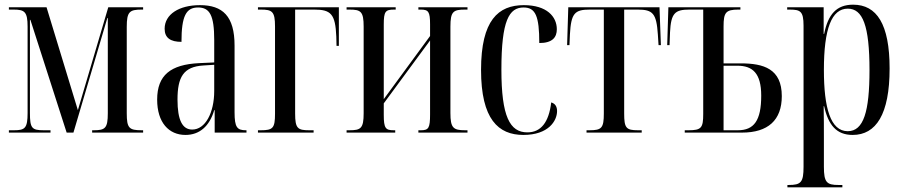

<svg xmlns="http://www.w3.org/2000/svg" viewBox="-20 -567 3866 821"><path d="M18 0H196V-10H167C116 -10 108 -19 108 -84V-482H110L265 0H294L439 -490H441V-83C441 -19 430 -10 381 -10H374V0H592V-10H586C532 -10 522 -19 522 -83V-452C522 -517 534 -526 586 -526H592V-536H443L313 -96L179 -536H18V-526H38C85 -526 98 -517 98 -453V-84C98 -19 87 -10 40 -10H18Z M773 10C833 10 876 -27 896 -96H898V0H1034V-10H1032C994 -10 983 -22 983 -87V-372C983 -498 932 -545 835 -545C746 -545 684 -506 684 -444C684 -405 709 -388 756 -388C756 -499 776 -535 827 -535C877 -535 896 -501 896 -396V-300L831 -297C710 -291 652 -246 652 -141C652 -43 702 10 773 10ZM802 -13C760 -13 739 -53 739 -141C739 -237 764 -282 850 -287L896 -290V-178C896 -85 858 -13 802 -13Z M1083 0H1321V-10H1302C1253 -10 1242 -18 1242 -81V-526H1324C1395 -526 1414 -507 1418 -411L1419 -371H1429V-536H1083V-526H1095C1144 -526 1156 -518 1156 -454V-81C1156 -19 1147 -10 1095 -10H1083Z M1462 0H1670V-10H1664C1629 -10 1621 -18 1621 -76V-125L1819 -394V-78C1819 -20 1813 -10 1780 -10H1769V0H1979V-10H1969C1918 -10 1906 -20 1906 -84V-453C1906 -518 1918 -526 1969 -526H1979V-536H1769V-526H1779C1812 -526 1819 -517 1819 -463V-413L1621 -143V-462C1621 -518 1628 -526 1665 -526H1672V-536H1462V-526H1474C1523 -526 1535 -518 1535 -453V-83C1535 -18 1523 -10 1474 -10H1462Z M2218 10C2325 10 2362 -50 2362 -92C2362 -110 2355 -124 2337 -129C2327 -44 2293 -1 2235 -1C2160 -1 2124 -69 2124 -269C2124 -480 2157 -535 2219 -535C2270 -535 2286 -498 2286 -383C2343 -383 2361 -408 2361 -442C2361 -496 2318 -545 2220 -545C2111 -545 2037 -481 2037 -268C2037 -57 2111 10 2218 10Z M2488 0H2724V-10H2708C2657 -10 2649 -20 2649 -82V-526H2707C2772 -526 2787 -509 2793 -420L2796 -374H2806L2800 -536H2410L2405 -374H2415L2417 -420C2422 -510 2437 -526 2502 -526H2562V-82C2562 -20 2553 -10 2501 -10H2488Z M2908 0H3153C3264 0 3323 -53 3323 -156C3323 -273 3245 -296 3148 -296H3074V-454C3074 -513 3083 -526 3137 -526H3146V-536H2838L2833 -374H2843L2845 -428C2849 -511 2866 -526 2928 -526H2987V-80C2987 -20 2979 -10 2924 -10H2908ZM3135 -10H3074V-286H3133C3198 -286 3235 -254 3235 -158C3235 -51 3204 -10 3135 -10Z M3347 234H3582V224H3566C3515 224 3503 213 3503 146V27C3503 -21 3503 -65 3502 -113H3504C3522 -32 3557 10 3626 10C3726 10 3784 -78 3784 -274C3784 -464 3729 -547 3628 -547C3557 -547 3521 -506 3504 -422H3502V-536H3346V-526H3355C3402 -526 3416 -520 3416 -457V146C3416 213 3405 224 3352 224H3347ZM3605 -6C3531 -6 3503 -106 3503 -268C3503 -444 3536 -530 3605 -530C3669 -530 3698 -458 3698 -267C3698 -90 3673 -6 3605 -6Z"/></svg>

Font: Noto Serif Display ExtraCondensed
Style: Regular
Weight: 400
Width: 2
Designer: Monotype Design Team
Foundry: Monotype Imaging Inc.
Version: Version 2.009